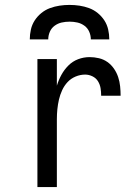

<svg xmlns="http://www.w3.org/2000/svg" viewBox="-20 -760 565 780"><path d="M132 0V-520H211V-412Q218 -435 229.5 -456Q241 -477 258 -494Q275 -511 297.5 -519.5Q320 -528 344 -528Q363 -528 382 -523.5Q401 -519 416.5 -508Q432 -497 443 -481Q454 -465 460 -447Q466 -429 468 -409.5Q470 -390 470 -371H391Q391 -387 388.5 -402Q386 -417 378 -430Q370 -443 355.5 -450Q341 -457 326 -457Q306 -457 287 -449Q268 -441 254.5 -426.5Q241 -412 232.5 -393.5Q224 -375 219.5 -355.5Q215 -336 213 -316Q211 -296 211 -276V0ZM101 -600Q101 -620 105.5 -640Q110 -660 121 -677Q132 -694 148 -707Q164 -720 183 -727Q202 -734 222 -737Q242 -740 262 -740Q283 -740 303 -737Q323 -734 342 -727Q361 -720 377 -707Q393 -694 404 -677Q415 -660 419.5 -640Q424 -620 424 -600H349Q349 -616 342.5 -631Q336 -646 323 -655.5Q310 -665 294.5 -668.5Q279 -672 263 -672Q246 -672 230.5 -668.5Q215 -665 202 -655.5Q189 -646 182.5 -631Q176 -616 176 -600Z"/></svg>

Font: Iosevka Pride
Style: Regular
Weight: 400
Monospace: yes
Designer: Belleve Invis
Foundry: Belleve Invis
Version: Version 30.3.1; ttfautohint (v1.8.4)